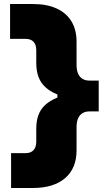

<svg xmlns="http://www.w3.org/2000/svg" viewBox="-20 -803 530 953"><path d="M35 130V-43Q57.5 -43 76.5 -43Q95.5 -43 108 -43Q133 -43 146.5 -57.8Q160 -72.5 160 -100V-163Q160 -203 170.8 -232.2Q181.5 -261.5 204.8 -282.5Q228 -303.5 265 -319V-334Q228 -349 204.8 -370.8Q181.5 -392.5 170.8 -422Q160 -451.5 160 -490V-553Q160 -581 146.5 -595.5Q133 -610 108 -610Q95.5 -610 75.5 -610Q55.5 -610 30 -610V-783H145Q212 -783 260.2 -761.2Q308.5 -739.5 334.2 -697.8Q360 -656 360 -596Q360 -584.5 360 -572.8Q360 -561 360 -549.5Q360 -538 360 -526.5Q360 -515 360 -503.2Q360 -491.5 360 -480Q360 -455 367.5 -437.8Q375 -420.5 389.2 -411.8Q403.5 -403 424 -403H470V-250H424Q403.5 -250 389.2 -241.2Q375 -232.5 367.5 -215.2Q360 -198 360 -173Q360 -161.5 360 -149.8Q360 -138 360 -126.5Q360 -115 360 -103.5Q360 -92 360 -80.2Q360 -68.5 360 -57Q360 33 302.8 81.5Q245.5 130 145 130Z"/></svg>

Font: Commissioner Thin Black
Style: Regular
Weight: 900
Version: Version 1.000